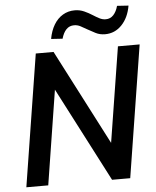

<svg xmlns="http://www.w3.org/2000/svg" viewBox="-60 -971 833 1022"><g transform="rotate(-5 356.0 -460.0)"><path d="M39 0 151 -705H246L522 -171H505L590 -705H706L594 0H497L222 -531H240L156 0ZM300 -771 239 -775Q247 -819 266 -850.5Q285 -882 313.5 -899Q342 -916 377 -916Q404 -916 427.5 -905.5Q451 -895 471 -882Q488 -871 504.5 -862.5Q521 -854 538 -854Q563 -854 579.5 -872Q596 -890 604 -920L665 -916Q654 -852 617 -813.5Q580 -775 528 -775Q500 -775 477.5 -786.5Q455 -798 434 -810Q417 -820 401 -828.5Q385 -837 367 -837Q342 -837 325.5 -820Q309 -803 300 -771Z"/></g></svg>

Font: Nunito Sans 10pt SemiCondensed
Style: Bold Italic
Weight: 700
Width: 4
Italic angle: -9°
Designer: Vernon Adams
Foundry: Vernon Adams
Version: Version 3.101;gftools[0.9.27]